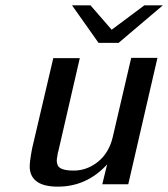

<svg xmlns="http://www.w3.org/2000/svg" viewBox="-20 -687 628 717"><path d="M249 -667H318L397 -576L519 -667H588L423 -527H348ZM100 -133 179 -470H278L198 -123Q196 -118 195 -110L194 -103Q190 -85 194 -75Q198 -50 255 -50Q305 -50 346 -83Q387 -116 401 -175L470 -471H568L459 1H362L380 -73Q304 10 196 10Q96 10 91 -60Q90 -81 100 -133Z"/></svg>

Font: Coval
Style: Italic
Weight: 400
Foundry: Context Ltd
Version: Version 001.000